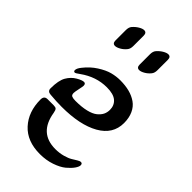

<svg xmlns="http://www.w3.org/2000/svg" viewBox="-239 -844 933 933"><g transform="rotate(45 227.5 -377.5)"><path d="M140.1 -311Q140.1 -297.4 148.7 -293.7Q157.2 -290 173.8 -290Q216.3 -290 246.6 -297.4Q276.9 -304.7 293 -317.9Q309.1 -331.1 316.2 -345.7Q323.2 -360.4 323.2 -377.9Q323.2 -408.2 302.2 -426.5Q281.2 -444.8 234.9 -444.8Q162.1 -444.8 98.1 -398.9Q79.1 -384.8 74.2 -384.8Q65.9 -384.8 65.9 -394Q65.9 -406.2 80.1 -423.8Q106.4 -457.5 140.1 -479Q173.8 -500.5 201.7 -507.8Q229.5 -515.1 256.8 -515.1Q292 -515.1 320.3 -507.8Q348.6 -500.5 370.6 -485.1Q392.6 -469.7 404.8 -443.1Q417 -416.5 417 -380.9Q417 -304.7 344.5 -263.4Q272 -222.2 146.5 -222.2Q111.3 -222.2 66.9 -226.1Q44.9 -227.5 44.9 -247.6Q44.9 -301.8 60.5 -328.9Q76.2 -356 101.1 -370.6Q125.5 -384.8 138.2 -384.8Q149.9 -384.8 149.9 -370.1Q149.9 -364.3 145 -341.6Q140.1 -318.8 140.1 -311ZM48.8 -174.8Q48.8 -200.2 72.3 -200.2H114.3Q127 -200.2 132.1 -195.3Q137.2 -190.4 140.1 -173.8Q159.2 -55.2 270 -55.2Q297.9 -55.2 322.3 -62Q346.7 -68.8 360.1 -77.1Q373.5 -85.4 385 -92.3Q396.5 -99.1 401.9 -99.1Q413.1 -99.1 413.1 -86.9Q413.1 -76.7 401.9 -60.5Q390.6 -44.4 369.9 -27.1Q349.1 -9.8 312.7 2.7Q276.4 15.1 233.9 15.1Q146 15.1 97.4 -37.8Q48.8 -90.8 48.8 -174.8ZM184.1 -748.5V-677.7Q184.1 -658.2 175.3 -647.5Q163.6 -632.8 147.7 -623.8Q131.8 -614.7 120.6 -614.7Q103.5 -614.7 103.5 -635.7V-706.5Q103.5 -725.6 112.3 -736.3Q125 -751 140.6 -760.3Q156.2 -769.5 167 -769.5Q184.1 -769.5 184.1 -748.5ZM350.1 -748.5V-677.7Q350.1 -658.2 341.3 -647.5Q329.6 -632.8 313.7 -623.8Q297.9 -614.7 286.6 -614.7Q269.5 -614.7 269.5 -635.7V-706.5Q269.5 -725.6 278.3 -736.3Q291 -751 306.6 -760.3Q322.3 -769.5 333 -769.5Q350.1 -769.5 350.1 -748.5Z"/></g></svg>

Font: SirinStencil
Style: Regular
Weight: 400
Designer: Olga Karpushina (okarpush@gmail.com)
Foundry: Cyreal (www.cyreal.org)
Version: Version 1.002